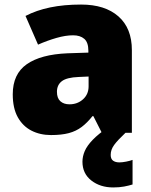

<svg xmlns="http://www.w3.org/2000/svg" viewBox="-20 -583 663 843"><path d="M336 -563Q441 -563 500 -511Q559 -459 559 -363V0H427L390 -73H386Q363 -44 338.5 -25.5Q314 -7 282 1.5Q250 10 204 10Q156 10 118 -9.5Q80 -29 58 -68.5Q36 -108 36 -169Q36 -258 97.5 -301Q159 -344 276 -349L368 -352V-360Q368 -397 350 -412.5Q332 -428 301 -428Q268 -428 228 -416.5Q188 -405 147 -387L92 -513Q140 -538 200.5 -550.5Q261 -563 336 -563ZM325 -245Q273 -243 251.5 -226.5Q230 -210 230 -180Q230 -152 245 -138.5Q260 -125 285 -125Q320 -125 344.5 -147Q369 -169 369 -204V-247ZM466 97Q466 115 476.5 122.5Q487 130 504 130Q517 130 534.5 126.5Q552 123 562 119V227Q546 232 525 236Q504 240 477 240Q420 240 381 209.5Q342 179 342 127Q342 104 352 80.5Q362 57 387 31Q412 5 456 -25L531 0Q497 32 481.5 53Q466 74 466 97Z"/></svg>

Font: Noto Sans Armenian Black
Style: Regular
Weight: 900
Version: Version 2.007